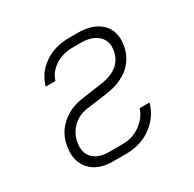

<svg xmlns="http://www.w3.org/2000/svg" viewBox="-130 -699 859 848"><g transform="rotate(-30 300.0 -275.0)"><path d="M283 10H216Q140 10 101 -33Q62 -76 73 -147Q82 -208 126.5 -248.5Q171 -289 235 -298L341 -313Q448 -328 463 -412Q471 -459 441 -487Q411 -515 355 -515H313Q261 -515 222.5 -489.5Q184 -464 173 -425H123Q140 -486 193 -523Q246 -560 321 -560H363Q443 -560 483.5 -519.5Q524 -479 513 -411Q503 -350 458.5 -312Q414 -274 342 -264L233 -249Q189 -243 158.5 -213Q128 -183 121 -140Q113 -92 140 -63.5Q167 -35 222 -35H289Q341 -35 381 -63.5Q421 -92 435 -135H485Q468 -71 413 -30.5Q358 10 283 10Z"/></g></svg>

Font: NKDuy Mono Thin
Style: Italic
Weight: 100
Italic angle: -9°
Monospace: yes
Designer: NKDuy
Foundry: NKDuy
Version: Version 2.251; ttfautohint (v1.8.4.7-5d5b)